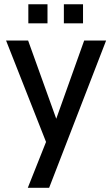

<svg xmlns="http://www.w3.org/2000/svg" viewBox="-20 -680 532 910"><path d="M114.3 -569.3V-659.7H205.1V-569.3ZM282.7 -569.3V-659.7H373.5V-569.3ZM111.8 210 198.2 -7.3 8.8 -487.8H113.3L246.6 -117.2L378.9 -487.8H482.9L212.9 210Z"/></svg>

Font: HK Grotesk Medium
Style: Regular
Weight: 500
Designer: Alfredo Marco Pradil and Stefan Peev
Foundry: Hanken Design Co.
Version: Version 1.045;PS 001.045;hotconv 1.0.88;makeotf.lib2.5.64775